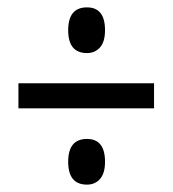

<svg xmlns="http://www.w3.org/2000/svg" viewBox="-20 -613 469 521"><path d="M165 -531Q165 -593 216 -593Q265 -593 265 -531Q265 -500 251.5 -484.5Q238 -469 216 -469Q165 -469 165 -531ZM30 -319V-387H398V-319ZM165 -174Q165 -236 216 -236Q265 -236 265 -174Q265 -143 251.5 -127.5Q238 -112 216 -112Q165 -112 165 -174Z"/></svg>

Font: Noto Sans Sinhala ExtraCondensed
Style: Regular
Weight: 400
Width: 2
Designer: Jelle Bosma - Monotype Design Team
Foundry: Monotype Imaging Inc.
Version: Version 2.006; ttfautohint (v1.8.4.7-5d5b)